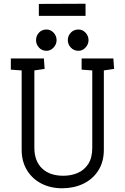

<svg xmlns="http://www.w3.org/2000/svg" viewBox="-20 -1004 668 1028"><path d="M313 4Q250 4 201 -21.5Q152 -47 124 -93.5Q96 -140 96 -202V-627L38 -631V-691H215L219 -635L164 -627V-213Q164 -142 205 -102.5Q246 -63 319 -63Q361 -63 396 -78Q431 -93 452.5 -126Q474 -159 474 -213V-627L417 -631V-691H587L591 -635L536 -627V-202Q536 -137 506 -90.5Q476 -44 425.5 -20Q375 4 313 4ZM400 -732Q375 -732 359 -749.5Q343 -767 343 -789Q343 -812 359 -829Q375 -846 400 -846Q422 -846 438 -829Q454 -812 454 -789Q454 -767 438 -749.5Q422 -732 400 -732ZM229 -732Q204 -732 188.5 -749.5Q173 -767 173 -789Q173 -812 188.5 -829Q204 -846 229 -846Q251 -846 267 -829Q283 -812 283 -789Q283 -767 267 -749.5Q251 -732 229 -732ZM188 -919V-983L438 -984V-919Z"/></svg>

Font: Kreon Light
Style: Regular
Weight: 300
Designer: Julia Petretta
Foundry: Julia Petretta and Eli Heuer
Version: Version 2.002